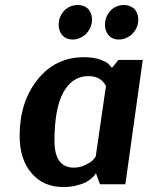

<svg xmlns="http://www.w3.org/2000/svg" viewBox="-20 -741 594 772"><path d="M554 -500 484 0H382L366 -44H365Q364 -42 361.5 -38Q359 -34 348.5 -24.5Q338 -15 324.5 -8Q311 -1 287 5Q263 11 234 11Q155 11 107 -44.5Q59 -100 59 -195Q59 -331 131 -421Q203 -511 317 -511Q358 -511 385.5 -500.5Q413 -490 420 -480L428 -470H432L456 -500ZM277 -67Q301 -67 322 -77Q343 -87 351.5 -95.5Q360 -104 365 -112L406 -395Q386 -435 335 -435Q271 -435 235 -370Q199 -305 199 -175Q199 -67 277 -67ZM430 -704Q452 -721 478 -721Q503 -721 522 -704Q536 -685 536 -663Q536 -626 507 -600Q484 -582 458 -582Q431 -582 416 -600Q402 -617 402 -641Q402 -678 430 -704ZM244 -704Q266 -721 293 -721Q319 -721 336 -704Q350 -685 350 -663Q350 -626 321 -600Q298 -582 273 -582Q246 -582 230 -600Q216 -617 216 -641Q216 -678 244 -704Z"/></svg>

Font: Arsenal
Style: Bold Italic
Weight: 700
Italic angle: -9°
Designer: Andrij Shevchenko
Foundry: Stairsfor.com
Version: Version 1.000